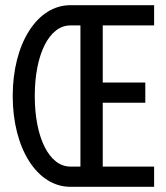

<svg xmlns="http://www.w3.org/2000/svg" viewBox="-20 -720 640 740"><path d="M251 0H574V-78H376V-324H540V-402H376V-622H574V-700H251C123 -700 29 -552 29 -350C29 -148 123 0 251 0ZM251 -622H290V-78H251C170 -78 114 -189 114 -350C114 -511 170 -622 251 -622Z"/></svg>

Font: CommitMono
Style: 400Regular
Weight: 400
Monospace: yes
Designer: Eigil Nikolajsen
Foundry: Eigil Nikolajsen
Version: Version 1.143